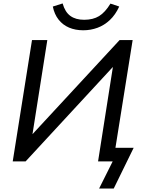

<svg xmlns="http://www.w3.org/2000/svg" viewBox="-20 -938 830 1116"><path d="M556 158 635 0H550L640 -573L652 -566L129 0H54L166 -705H255L165 -134L153 -141L675 -705H751L651 -79H757L641 158ZM464 -762Q418 -762 381.5 -777.5Q345 -793 320.5 -824Q296 -855 287 -900L344 -918Q358 -868 389 -845.5Q420 -823 469 -823Q521 -823 556 -844.5Q591 -866 622 -917L673 -900Q651 -852 618.5 -821.5Q586 -791 546.5 -776.5Q507 -762 464 -762Z"/></svg>

Font: Nunito Sans 10pt Medium
Style: Italic
Weight: 500
Italic angle: -9°
Designer: Vernon Adams
Foundry: Vernon Adams
Version: Version 3.101;gftools[0.9.27]